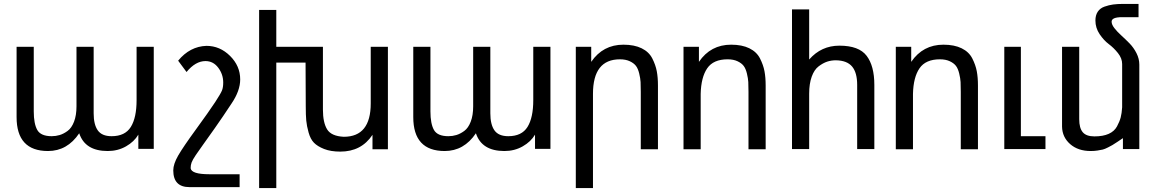

<svg xmlns="http://www.w3.org/2000/svg" viewBox="-20 -764 5929 984"><path d="M552 -66Q621 -66 650.5 -113.5Q680 -161 680 -251V-524H768V-1H689V-74Q668 -38 626 -14Q584 10 532 10Q416 10 386 -81Q325 10 226 10Q65 10 65 -164V-524H153V-193Q153 -130 171 -98Q189 -66 245 -66Q266 -66 286 -72Q306 -78 326.5 -93Q347 -108 359.5 -140.5Q372 -173 372 -219V-524H460V-183Q460 -126 481 -96Q502 -66 552 -66Z M1124 -341Q1124 -383 1098.5 -417Q1073 -451 1033 -451Q982 -451 936 -395L893 -453Q953 -526 1038 -529Q1107 -529 1159 -477.5Q1211 -426 1211 -357Q1211 -299 1167 -234Q1123 -167 1081.5 -108Q1040 -49 1020 -21.5Q1000 6 983.5 30.5Q967 55 962 68.5Q957 82 957 98Q961 129 1053 129H1208V195H951Q868 195 868 109Q868 77 893 33.5Q918 -10 984 -100.5Q1050 -191 1083 -241Q1111 -284 1117.5 -300Q1124 -316 1124 -341Z M1742 -63Q1880 -63 1880 -234V-524H1968V1H1889V-73Q1832 13 1724 13Q1675 13 1641 -0.5Q1607 -14 1589 -32.5Q1571 -51 1561.5 -85Q1552 -119 1549.5 -146.5Q1547 -174 1547 -219L1546 -443H1396V200H1308V-713H1396V-524H1635V-202Q1635 -136 1656.5 -101Q1678 -66 1742 -63Z M2585 -66Q2654 -66 2683.5 -113.5Q2713 -161 2713 -251V-524H2801V-1H2722V-74Q2701 -38 2659 -14Q2617 10 2565 10Q2449 10 2419 -81Q2358 10 2259 10Q2098 10 2098 -164V-524H2186V-193Q2186 -130 2204 -98Q2222 -66 2278 -66Q2299 -66 2319 -72Q2339 -78 2359.5 -93Q2380 -108 2392.5 -140.5Q2405 -173 2405 -219V-524H2493V-183Q2493 -126 2514 -96Q2535 -66 2585 -66Z M3157 -460Q3019 -460 3019 -283V200H2931V-524H3010V-447Q3070 -535 3175 -535Q3231 -535 3268.5 -516.5Q3306 -498 3323 -464.5Q3340 -431 3346 -399Q3352 -367 3352 -326V1H3264V-293Q3264 -325 3263 -343.5Q3262 -362 3256 -387Q3250 -412 3239.5 -426Q3229 -440 3208 -450Q3187 -460 3157 -460Z M3709 -460Q3636 -460 3604.5 -414Q3573 -368 3571 -283V1H3483V-524H3562V-447Q3622 -535 3727 -535Q3783 -535 3820.5 -516.5Q3858 -498 3875 -464.5Q3892 -431 3898 -399Q3904 -367 3904 -326V1H3816V-293Q3816 -325 3815 -343.5Q3814 -362 3808 -387Q3802 -412 3791.5 -426Q3781 -440 3760 -450Q3739 -460 3709 -460Z M4264 -455Q4240 -455 4219 -448Q4198 -441 4175.5 -424Q4153 -407 4140 -371Q4127 -335 4127 -284V0H4039V-716H4127V-459Q4189 -530 4282 -530Q4382 -530 4421.5 -478Q4461 -426 4461 -329V0H4373V-329Q4373 -392 4347 -423Q4321 -454 4264 -455Z M4797 -460Q4724 -460 4692.5 -414Q4661 -368 4659 -283V1H4571V-524H4650V-447Q4710 -535 4815 -535Q4871 -535 4908.5 -516.5Q4946 -498 4963 -464.5Q4980 -431 4986 -399Q4992 -367 4992 -326V1H4904V-293Q4904 -325 4903 -343.5Q4902 -362 4896 -387Q4890 -412 4879.5 -426Q4869 -440 4848 -450Q4827 -460 4797 -460Z M5212 -524V-66H5338V0H5127V-524Z M5731 -436Q5731 -465 5709.5 -492Q5688 -519 5662.5 -538Q5637 -557 5615.5 -589Q5594 -621 5594 -659Q5594 -686 5606 -704Q5618 -722 5640.5 -730Q5663 -738 5685 -741Q5707 -744 5738 -744H5815V-676H5731Q5677 -676 5677 -653Q5677 -638 5691.5 -619.5Q5706 -601 5727 -582Q5748 -563 5769 -541.5Q5790 -520 5804.5 -491.5Q5819 -463 5819 -433V0H5735V-56Q5728 -51 5707.5 -37.5Q5687 -24 5681 -20.5Q5675 -17 5658.5 -8.5Q5642 0 5631.5 2.5Q5621 5 5604.5 7.5Q5588 10 5570 10Q5505 10 5464.5 -25.5Q5424 -61 5423 -115V-524H5511V-153Q5511 -108 5529 -86.5Q5547 -65 5589 -65Q5633 -65 5662 -78Q5691 -91 5704.5 -116Q5718 -141 5723.5 -162Q5729 -183 5731 -214Z"/></svg>

Font: ColatingCofangSans
Style: Regular
Weight: 400
Foundry: GNU
Version: Version 412.227;June 27, 2022;FontCreator 11.0.0.2412 32-bit